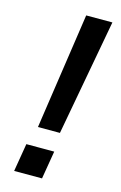

<svg xmlns="http://www.w3.org/2000/svg" viewBox="-114 -777 521 827"><g transform="rotate(15 147.0 -363.5)"><path d="M280.5 -727.3H163.7L87.4 -209.2H185.4ZM37.3 0H161.6L182.5 -125H58.2Z"/></g></svg>

Font: TID UI Medium
Style: Italic
Weight: 500
Italic angle: -9.39999°
Designer: The TID Project Authors
Foundry: Bakken & Bæck
Version: Version 1.001;hotconv 1.0.109;makeotfexe 2.5.65596